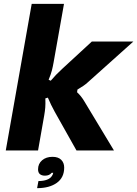

<svg xmlns="http://www.w3.org/2000/svg" viewBox="-20 -783 714 999"><path d="M10 0 145 -763H313L259 -459Q255 -436 250 -416.5Q245 -397 233 -368L244 -363Q269 -393 305 -426L458 -567H674L435 -353Q419 -338 383 -317L381 -303Q402 -284 418 -257L573 0H378L265 -201Q245 -237 229 -275L216 -271Q217 -242 215.5 -223.5Q214 -205 210 -182L178 0ZM180 159Q206 159 224.5 152Q243 145 251 131Q255 126 257 116H249Q237 131 214 131Q197 131 187.5 123Q178 115 178 98Q178 69 199 51Q220 33 253 33Q283 33 298.5 48.5Q314 64 314 89Q314 141 275.5 168.5Q237 196 173 196Z"/></svg>

Font: Open Sauce Sans Black Italic
Style: Regular
Weight: 900
Italic angle: -10°
Designer: Alfredo Marco Pradil
Foundry: Creative Sauce Fz LLC
Version: Version 1.477